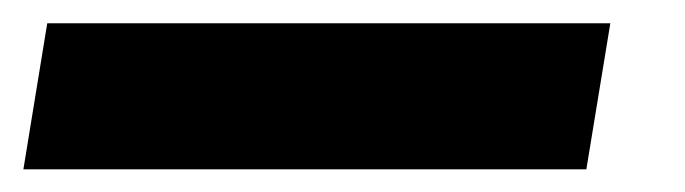

<svg xmlns="http://www.w3.org/2000/svg" viewBox="-85 -20 589 165"><path d="M439.5 0 418.9 125.5H-64.9L-44.4 0Z"/></svg>

Font: Inter 20pt ExtraBold
Style: Italic
Weight: 800
Italic angle: -9.3988°
Version: Version 4.001;git-66647c0bb